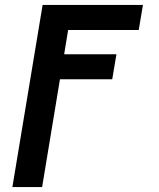

<svg xmlns="http://www.w3.org/2000/svg" viewBox="-20 -540 640 775"><path d="M30 215 152 -520H557L540 -419H255L239 -321H450L433 -220H222L150 215Z"/></svg>

Font: Iosevka Aile Oblique
Style: Bold
Weight: 700
Italic angle: -9°
Designer: Belleve Invis
Foundry: Belleve Invis
Version: Version 31.1.0; ttfautohint (v1.8.4)